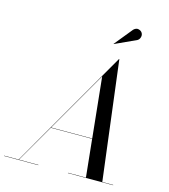

<svg xmlns="http://www.w3.org/2000/svg" viewBox="-183 -1083 1045 1190"><g transform="rotate(15 340.0 -487.5)"><path d="M568 -908.5 432 -846 431 -847 525.5 -963Q541.5 -978.5 558 -974.2Q574.5 -970 581.5 -957.5Q588.5 -945 584.2 -930.2Q580 -915.5 568 -908.5ZM-45 -2H48L488 -765H490L585 -2H655V0H365V-2H480L455 -244H190L50 -2H175V0H-45ZM415 -634 191 -246H455Z"/></g></svg>

Font: Bodoni* 96pt
Style: Italic
Weight: 400
Italic angle: -13°
Version: Version 2.3